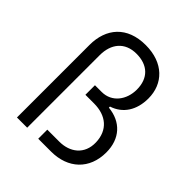

<svg xmlns="http://www.w3.org/2000/svg" viewBox="-201 -857 985 985"><g transform="rotate(45 291.5 -365.0)"><path d="M83 -526.4V0H157.2V-526.4C157.2 -607.9 201.2 -665 285.6 -665C367.2 -665 417 -619.1 417 -535.6C417 -462.9 372.1 -399.9 297.9 -399.9H249V-330.6H311.5C400.4 -330.6 457.5 -282.2 460 -196.3C462.4 -110.4 400.4 -65.9 324.7 -65.9H237.3V0H330.6C453.1 0 534.2 -75.7 534.2 -197.3C534.2 -296.9 475.1 -359.9 380.9 -369.1V-377C451.7 -399.9 491.2 -461.4 491.2 -545.9C491.2 -652.3 417 -730 287.6 -730C152.8 -730 83 -646.5 83 -526.4Z"/></g></svg>

Font: Faust Sans
Style: Regular
Weight: 400
Designer: Andreas Faust
Version: Version 1.003;Glyphs 3.1.2 (3151)